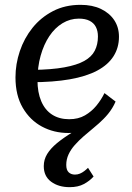

<svg xmlns="http://www.w3.org/2000/svg" viewBox="-20 -538 546 794"><path d="M266 -45Q304 -45 331.5 -61Q359 -77 379 -101.5Q399 -126 412 -153L458 -118Q452 -104 444 -91Q436 -78 427 -67Q418 -56 408 -46Q389 -27 367.5 -9.5Q346 8 326 25.5Q306 43 289.5 61.5Q273 80 263.5 100.5Q254 121 254 144Q254 165 264 174.5Q274 184 290 184Q301 184 310.5 180Q320 176 328.5 169.5Q337 163 344 156L367 192Q351 210 327 223Q303 236 268 236Q222 236 191.5 213.5Q161 191 161 149Q161 122 175 99Q189 76 215.5 54Q242 32 281.5 8Q321 -16 372 -45L367 -15Q345 -2 318.5 5Q292 12 263 12Q203 12 153.5 -14.5Q104 -41 74 -92.5Q44 -144 44 -218Q44 -273 62 -326.5Q80 -380 114.5 -423Q149 -466 199 -492Q249 -518 313 -518Q362 -518 397.5 -501Q433 -484 452.5 -454.5Q472 -425 472 -386Q472 -341 449.5 -305.5Q427 -270 382 -246Q337 -222 268.5 -210Q200 -198 108 -198L116 -249Q194 -250 246 -259.5Q298 -269 328.5 -286Q359 -303 372 -328.5Q385 -354 385 -387Q385 -410 376.5 -426.5Q368 -443 350.5 -452Q333 -461 306 -461Q270 -461 238.5 -442Q207 -423 184 -388.5Q161 -354 148 -307.5Q135 -261 135 -206Q135 -156 150.5 -119.5Q166 -83 195.5 -64Q225 -45 266 -45Z"/></svg>

Font: Roboto Serif 20pt
Style: Italic
Weight: 400
Italic angle: -10°
Designer: Greg Gazdowicz
Foundry: Commercial Type
Version: Version 1.008